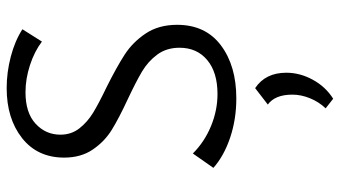

<svg xmlns="http://www.w3.org/2000/svg" viewBox="-236 -468 994 561"><g transform="rotate(-90 260.5 -187.0)"><path d="M252 -310Q196 -336 162 -357Q128 -378 104.5 -412.5Q81 -447 81 -496Q81 -574 138 -619Q195 -664 284 -664Q330 -664 376 -652Q422 -640 456 -618L420 -561Q391 -583 351 -596Q311 -609 272 -609Q212 -609 180 -579.5Q148 -550 148 -507Q148 -475 166.5 -451.5Q185 -428 212 -411.5Q239 -395 287 -372Q345 -343 381.5 -319.5Q418 -296 443.5 -258Q469 -220 469 -166Q469 -83 409 -38Q349 7 254 7Q193 7 139.5 -11Q86 -29 51 -60L93 -120Q127 -86 173 -67Q219 -48 267 -48Q330 -48 366 -78Q402 -108 402 -159Q402 -197 382 -224Q362 -251 332.5 -268.5Q303 -286 252 -310ZM225 268Q244 248 254.5 222Q265 196 265 171Q265 120 236 99L284 62Q329 92 329 153Q329 193 308.5 230.5Q288 268 253 290Z"/></g></svg>

Font: Ysabeau
Style: Regular
Weight: 400
Designer: Christian Thalmann (Catharsis Fonts)
Version: Version 0.003